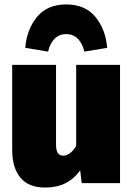

<svg xmlns="http://www.w3.org/2000/svg" viewBox="-20 -827 604 867"><path d="M522 0H349L342 -58Q287 20 184 20Q109 20 72 -25Q35 -70 35 -150V-534H233V-176Q233 -147 241.5 -135.5Q250 -124 266 -124Q280 -124 295.5 -135Q311 -146 324 -168V-534H522ZM464 -611 361 -594Q352 -631 331.5 -652Q311 -673 279 -673Q247 -673 226.5 -652Q206 -631 197 -594L94 -611Q101 -695 147.5 -751Q194 -807 279 -807Q364 -807 410.5 -751Q457 -695 464 -611Z"/></svg>

Font: FiraGO Heavy
Style: Regular
Weight: 900
Designer: bBox Type
Foundry: bBox Type GmbH
Version: Version 1.001